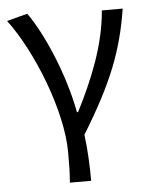

<svg xmlns="http://www.w3.org/2000/svg" viewBox="-54 -601 647 844"><g transform="rotate(-5 270.0 -179.0)"><path d="M220 199H314C314 137 311 60 302 -5C436 -223 489 -360 518 -543H426C414 -392 353 -244 283 -107H278C246 -278 166 -462 98 -557L7 -533C116 -389 224 -116 224 65C224 125 224 150 220 199Z"/></g></svg>

Font: DAIFUKU Sans JP
Style: Regular
Weight: 400
Designer: Original font ‘Source Han Sans JP’ : Ryoko NISHIZUKA  (kana, bopomofo & ideographs); Paul D. Hunt (Latin, Greek & Cyrill
Foundry: Daifuku
Version: Version 1.001